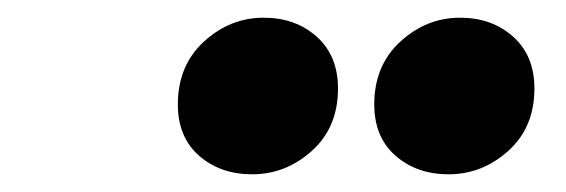

<svg xmlns="http://www.w3.org/2000/svg" viewBox="-20 -796 640 217"><path d="M487 -599Q451 -599 427 -620Q403 -641 403 -678Q403 -722 432.5 -749Q462 -776 500 -776Q536 -776 560 -754.5Q584 -733 584 -696Q584 -652 554.5 -625.5Q525 -599 487 -599ZM265 -599Q229 -599 205 -620Q181 -641 181 -678Q181 -722 210.5 -749Q240 -776 278 -776Q314 -776 338 -754.5Q362 -733 362 -696Q362 -652 332.5 -625.5Q303 -599 265 -599Z"/></svg>

Font: Montserrat Thin Black
Style: Italic
Weight: 900
Italic angle: -11.3°
Version: Version 9.000